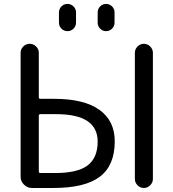

<svg xmlns="http://www.w3.org/2000/svg" viewBox="-20 -978 881 978"><path d="M177.7 -482.4Q177.7 -474.6 185.5 -474.6H256.8Q407.2 -474.6 485.8 -418.9Q564.5 -363.3 564.5 -257.8Q564.5 -135.7 488.8 -78.1Q413.1 -20.5 252 -20.5H142.6Q119.1 -20.5 102.1 -37.6Q85 -54.7 85 -78.1V-709Q85 -727.5 98.6 -741.2Q112.3 -754.9 131.3 -754.9Q150.4 -754.9 164.1 -741.2Q177.7 -727.5 177.7 -709ZM185.5 -396.5Q177.7 -396.5 177.7 -388.7V-103.5Q177.7 -96.7 185.5 -96.7H261.7Q376 -96.7 426.8 -135.7Q477.5 -174.8 477.5 -256.8Q477.5 -396.5 266.6 -396.5Q265.6 -396.5 263.7 -396.5ZM667 -66.4V-709Q667 -727.5 680.7 -741.2Q694.3 -754.9 712.9 -754.9Q731.4 -754.9 745.1 -741.2Q758.8 -727.5 758.8 -709V-66.4Q758.8 -47.9 745.1 -34.2Q731.4 -20.5 712.9 -20.5Q694.3 -20.5 680.7 -34.2Q667 -47.9 667 -66.4ZM280.3 -863.3V-914.1Q280.3 -932.6 293 -945.3Q305.7 -958 323.7 -958Q341.8 -958 354.5 -945.3Q367.2 -932.6 367.2 -914.1V-863.3Q367.2 -844.7 354.5 -832Q341.8 -819.3 323.7 -819.3Q305.7 -819.3 293 -832Q280.3 -844.7 280.3 -863.3ZM477.5 -862.3V-915Q477.5 -932.6 490.2 -945.3Q502.9 -958 520.5 -958Q538.1 -958 550.8 -945.3Q563.5 -932.6 563.5 -915V-862.3Q563.5 -844.7 550.8 -832Q538.1 -819.3 520.5 -819.3Q502.9 -819.3 490.2 -832Q477.5 -844.7 477.5 -862.3Z"/></svg>

Font: Gen Jyuu Gothic Regular
Style: Regular
Weight: 400
Designer: [Source Han Sans]
Ryoko NISHIZUKA  (kana & ideographs); Paul D. Hunt (Latin, Greek & Cyrillic); Wenlong ZHANG  (bopomofo
Version: Version 1.002.20150607